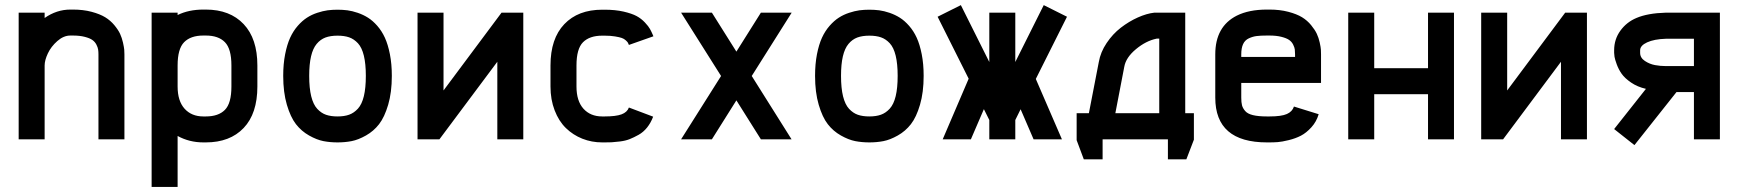

<svg xmlns="http://www.w3.org/2000/svg" viewBox="-20 -550 6864 758"><path d="M368.7 -335.4Q368.7 -346.2 367.4 -354.5Q366.2 -362.8 360.6 -373.8Q355 -384.8 344.7 -392.1Q334.5 -399.4 314.7 -404.5Q294.9 -409.7 267.6 -409.7H257.8Q231 -409.7 206.3 -387.9Q181.6 -366.2 168.9 -339.1Q156.2 -312 156.2 -291.5V0H53.7V-500H156.2V-479Q203.6 -512.2 257.8 -512.2H267.6Q308.6 -512.2 341.6 -503.4Q374.5 -494.6 395.3 -481.9Q416 -469.2 431.4 -450.7Q446.8 -432.1 454.1 -416.3Q461.4 -400.4 465.6 -381.6Q469.7 -362.8 470.5 -353.8Q471.2 -344.7 471.2 -335.4V0H368.7Z M681.2 -208.5Q681.2 -151.4 708.7 -120.8Q736.3 -90.3 782.7 -90.3H792.5Q842.3 -90.3 867.9 -116.2Q893.6 -142.1 893.6 -208.5V-291.5Q893.6 -357.4 867.9 -383.5Q842.3 -409.7 792.5 -409.7H782.7Q732.9 -409.7 707 -383.5Q681.2 -357.4 681.2 -291.5ZM681.2 188H578.6V-500H681.2V-490.7Q725.1 -512.2 782.7 -512.2H792.5Q887.7 -512.2 941.9 -454.8Q996.1 -397.5 996.1 -291.5V-208.5Q996.1 -101.6 941.9 -44.7Q887.7 12.2 792.5 12.2H782.7Q727.5 12.2 681.2 -13.2Z M1526.9 -250.5Q1526.9 -185.5 1512.5 -136.5Q1498 -87.4 1476.6 -59.8Q1455.1 -32.2 1424.8 -15.1Q1394.5 2 1368.2 7.1Q1341.8 12.2 1312.5 12.2Q1283.2 12.2 1256.8 7.1Q1230.5 2 1200.2 -15.1Q1169.9 -32.2 1148.4 -59.8Q1127 -87.4 1112.5 -136.5Q1098.1 -185.5 1098.1 -250.5Q1098.1 -297.4 1105.7 -335.9Q1113.3 -374.5 1125.5 -401.1Q1137.7 -427.7 1155.5 -448Q1173.3 -468.3 1191.9 -480.2Q1210.4 -492.2 1232.7 -499.5Q1254.9 -506.8 1273.4 -509.3Q1292 -511.7 1312.5 -511.7Q1332.5 -511.7 1351.6 -509.3Q1370.6 -506.8 1392.6 -499.3Q1414.6 -491.7 1433.1 -480Q1451.7 -468.3 1469.5 -448Q1487.3 -427.7 1499.5 -401.1Q1511.7 -374.5 1519.3 -335.9Q1526.9 -297.4 1526.9 -250.5ZM1312.5 -409.2Q1284.7 -409.2 1264.9 -401.9Q1245.1 -394.5 1230.2 -376.7Q1215.3 -358.9 1208 -327.6Q1200.7 -296.4 1200.7 -250.5Q1200.7 -202.1 1208.7 -169.7Q1216.8 -137.2 1232.4 -120.4Q1248 -103.5 1267.1 -96.9Q1286.1 -90.3 1312.5 -90.3Q1339.4 -90.3 1358.4 -97.2Q1377.4 -104 1393.1 -121.1Q1408.7 -138.2 1416.5 -170.4Q1424.3 -202.6 1424.3 -250.5Q1424.3 -297.9 1416.5 -330.1Q1408.7 -362.3 1393.1 -379.2Q1377.4 -396 1358.4 -402.6Q1339.4 -409.2 1312.5 -409.2Z M1628.4 0V-500H1731V-192.9L1960 -500H2045.9V0H1943.4V-306.2L1714.8 0Z M2462.9 -372.6Q2460.4 -378.4 2459 -381.3Q2457.5 -384.3 2450.7 -390.6Q2443.8 -397 2434.8 -400.1Q2425.8 -403.3 2408.2 -406.2Q2390.6 -409.2 2367.2 -409.2H2357.4Q2307.6 -409.2 2281.7 -383.3Q2255.9 -357.4 2255.9 -291.5V-208.5Q2255.9 -151.4 2283.4 -120.8Q2311 -90.3 2357.4 -90.3H2367.2Q2411.6 -90.3 2433.8 -98.6Q2456.1 -106.9 2462.9 -125.5L2558.6 -89.4Q2549.3 -64.9 2534.7 -46.6Q2520 -28.3 2501.2 -17.8Q2482.4 -7.3 2465.8 -0.7Q2449.2 5.9 2427.5 8.5Q2405.8 11.2 2394.8 11.7Q2383.8 12.2 2367.2 12.2H2357.4Q2315.9 12.2 2279.1 -2.4Q2242.2 -17.1 2214.1 -44.4Q2186 -71.8 2169.7 -114.3Q2153.3 -156.7 2153.3 -208.5V-291.5Q2153.3 -397.5 2207.8 -454.6Q2262.2 -511.7 2357.4 -511.7H2367.2Q2409.2 -511.7 2441.9 -504.2Q2474.6 -496.6 2493.2 -486.6Q2511.7 -476.6 2526.1 -461.2Q2540.5 -445.8 2546.1 -435.5Q2551.8 -425.3 2557.6 -411.6Q2559.1 -408.2 2559.6 -406.7Z M2668.9 0 2826.7 -250 2668.9 -500H2790.5L2887.2 -346.2L2983.9 -500H3105.5L2947.8 -250L3105 0H2983.9L2887.2 -153.8L2790.5 0Z M3626.5 -250.5Q3626.5 -185.5 3612.1 -136.5Q3597.7 -87.4 3576.2 -59.8Q3554.7 -32.2 3524.4 -15.1Q3494.1 2 3467.8 7.1Q3441.4 12.2 3412.1 12.2Q3382.8 12.2 3356.4 7.1Q3330.1 2 3299.8 -15.1Q3269.5 -32.2 3248 -59.8Q3226.6 -87.4 3212.2 -136.5Q3197.8 -185.5 3197.8 -250.5Q3197.8 -297.4 3205.3 -335.9Q3212.9 -374.5 3225.1 -401.1Q3237.3 -427.7 3255.1 -448Q3272.9 -468.3 3291.5 -480.2Q3310.1 -492.2 3332.3 -499.5Q3354.5 -506.8 3373 -509.3Q3391.6 -511.7 3412.1 -511.7Q3432.1 -511.7 3451.2 -509.3Q3470.2 -506.8 3492.2 -499.3Q3514.2 -491.7 3532.7 -480Q3551.3 -468.3 3569.1 -448Q3586.9 -427.7 3599.1 -401.1Q3611.3 -374.5 3618.9 -335.9Q3626.5 -297.4 3626.5 -250.5ZM3412.1 -409.2Q3384.3 -409.2 3364.5 -401.9Q3344.7 -394.5 3329.8 -376.7Q3314.9 -358.9 3307.6 -327.6Q3300.3 -296.4 3300.3 -250.5Q3300.3 -202.1 3308.3 -169.7Q3316.4 -137.2 3332 -120.4Q3347.7 -103.5 3366.7 -96.9Q3385.7 -90.3 3412.1 -90.3Q3439 -90.3 3458 -97.2Q3477.1 -104 3492.7 -121.1Q3508.3 -138.2 3516.1 -170.4Q3523.9 -202.6 3523.9 -250.5Q3523.9 -297.9 3516.1 -330.1Q3508.3 -362.3 3492.7 -379.2Q3477.1 -396 3458 -402.6Q3439 -409.2 3412.1 -409.2Z M3885.7 -305.2V-500H3988.3V-305.2L4100.6 -529.8L4192.4 -483.9L4069.3 -238.3L4172.4 0H4060.5L4009.3 -118.7L3988.3 -76.2V0H3885.7V-76.2L3864.3 -119.1L3813 0H3701.7L3804.2 -239.3L3681.6 -483.9L3773.4 -529.8Z M4317.9 -304.7Q4324.7 -344.2 4348.9 -380.1Q4373 -416 4405 -440.7Q4437 -465.3 4471.9 -481Q4506.8 -496.6 4537.1 -500H4659.2V-103H4693.4V1.5L4663.6 79.1H4590.8V0H4333V79.1H4258.8L4230.5 3.4V-103H4278.8ZM4383.3 -103H4556.6V-397.5H4546.4Q4503.9 -388.7 4464.4 -355.7Q4424.8 -322.8 4418.5 -286.1Z M4991.7 -512.2Q5032.7 -512.2 5066.2 -503.4Q5099.6 -494.6 5120.4 -481.9Q5141.1 -469.2 5156.2 -450.7Q5171.4 -432.1 5178.7 -416.5Q5186 -400.9 5190.2 -381.8Q5194.3 -362.8 5194.8 -353.8Q5195.3 -344.7 5195.3 -335.4V-222.7H4880.4V-164.6Q4880.4 -146 4883.3 -134.5Q4886.2 -123 4895.8 -111.8Q4905.3 -100.6 4926.5 -95.5Q4947.8 -90.3 4981.9 -90.3H4991.7Q5039.1 -90.3 5060.5 -99.9Q5082 -109.4 5088.4 -129.4L5186 -99.1Q5177.2 -69.3 5157.2 -47.4Q5137.2 -25.4 5116 -14.4Q5094.7 -3.4 5067.9 3.2Q5041 9.8 5024.7 11Q5008.3 12.2 4991.7 12.2H4981.9Q4777.8 12.2 4777.8 -164.6V-335.4Q4777.8 -445.3 4862.8 -488.3Q4910.6 -512.2 4981.9 -512.2ZM4981.9 -409.7Q4956.5 -409.7 4941.2 -407.7Q4925.8 -405.8 4910.4 -398.7Q4895 -391.6 4887.7 -376Q4880.4 -360.4 4880.4 -335.4V-325.2H5092.8V-335.4Q5092.8 -346.7 5091.8 -354.7Q5090.8 -362.8 5085.2 -374Q5079.6 -385.3 5069.3 -392.3Q5059.1 -399.4 5039.3 -404.5Q5019.5 -409.7 4991.7 -409.7Z M5405.3 0H5302.7V-500H5405.3V-280.8H5617.7V-500H5720.2V0H5617.7V-178.2H5405.3Z M5827.6 0V-500H5930.2V-192.9L6159.2 -500H6245.1V0H6142.6V-306.2L5914.1 0Z M6478 -199.2Q6444.3 -207 6419.4 -224.1Q6394.5 -241.2 6382.3 -258.5Q6370.1 -275.9 6362.8 -295.9Q6355.5 -315.9 6354 -325.7Q6352.5 -335.4 6352.5 -341.3V-351.6Q6352.5 -395 6377.2 -429Q6401.9 -462.9 6440.4 -479Q6484.9 -498 6556.6 -500H6770V0H6667.5V-186.5H6598.6L6432.6 22.9L6352.5 -40.5ZM6455.1 -341.3Q6455.1 -321.8 6473.9 -309.3Q6492.7 -296.9 6513.9 -293Q6535.2 -289.1 6556.6 -289.1H6667.5V-397H6556.6Q6510.3 -395.5 6482.7 -382.8Q6455.1 -370.1 6455.1 -351.6Z"/></svg>

Font: Anka/Coder Condensed
Style: Bold
Weight: 700
Width: 4
Monospace: yes
Version: Version 001.100